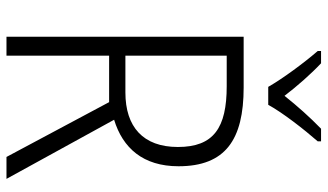

<svg xmlns="http://www.w3.org/2000/svg" viewBox="-224 -762 987 578"><g transform="rotate(90 269.0 -473.5)"><path d="M242 -788H296C320 -832 371 -897 406 -937V-947H368C333 -913 300 -876 269 -837C240 -875 203 -917 171 -947H134V-937C168 -898 217 -832 242 -788ZM244 -714H91V0H148V-309H288L453 0H519L341 -324C426 -350 481 -411 481 -518C481 -659 401 -714 244 -714ZM240 -663C365 -663 423 -624 423 -516C423 -411 362 -358 259 -358H148V-663Z"/></g></svg>

Font: Noto Sans Armenian SemiCondensed Light
Style: Regular
Weight: 300
Width: 4
Designer: Monotype Design Team
Foundry: Monotype Imaging Inc.
Version: Version 2.008